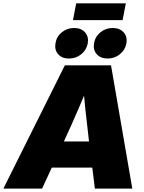

<svg xmlns="http://www.w3.org/2000/svg" viewBox="-58 -1113 849 1133"><path d="M-38.1 0 324.7 -727.5H597.2L722.7 0H502L466.8 -282.2Q455.6 -374 446 -465.6Q436.5 -557.1 429.2 -654.3H481.4Q442.4 -557.1 402.8 -465.6Q363.3 -374 320.8 -282.2L190.4 0ZM163.1 -124 188.5 -278.3H588.9L563.5 -124ZM577.1 -767.6Q535.6 -767.6 512.9 -793.2Q490.2 -818.8 497.1 -857.9Q503.4 -897 534.7 -922.4Q565.9 -947.8 606.9 -947.8Q648.4 -947.8 671.4 -922.4Q694.3 -897 688 -857.9Q681.2 -818.8 649.7 -793.2Q618.2 -767.6 577.1 -767.6ZM348.6 -767.6Q307.6 -767.6 285.2 -793.2Q262.7 -818.8 269.5 -857.9Q275.4 -897 306.6 -922.4Q337.9 -947.8 378.9 -947.8Q420.9 -947.8 443.6 -922.4Q466.3 -897 460 -857.9Q453.1 -818.8 421.9 -793.2Q390.6 -767.6 348.6 -767.6ZM684.6 -1093.3 665.5 -994.1H372.6L391.6 -1093.3Z"/></svg>

Font: Inter 28pt Black
Style: Italic
Weight: 900
Italic angle: -9.3988°
Designer: Rasmus Andersson
Foundry: rsms
Version: Version 4.001;git-66647c0bb